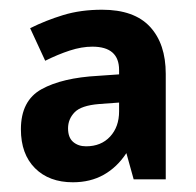

<svg xmlns="http://www.w3.org/2000/svg" viewBox="-20 -742 404 395"><path d="M190 -722Q256 -722 288.5 -687Q321 -652 321 -590V-373H255L240 -427Q221 -398 193.5 -382.5Q166 -367 130 -367Q81 -367 52 -396Q23 -425 23 -476Q23 -535 65.5 -558.5Q108 -582 182 -586L225 -589V-598Q225 -646 170 -646Q148 -646 123.5 -638Q99 -630 73 -617L42 -684Q74 -700 110 -711Q146 -722 190 -722ZM184 -528Q147 -525 133.5 -511Q120 -497 120 -478Q120 -459 130.5 -450Q141 -441 157 -441Q188 -441 206.5 -461Q225 -481 225 -513V-531Z"/></svg>

Font: Noto Sans SemiCondensed
Style: Bold
Weight: 700
Width: 4
Designer: Monotype Design Team
Foundry: Monotype Imaging Inc.
Version: Version 2.013; ttfautohint (v1.8.4.7-5d5b)